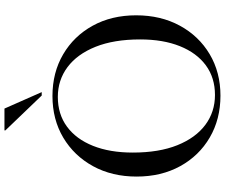

<svg xmlns="http://www.w3.org/2000/svg" viewBox="-92 -882 985 840"><g transform="rotate(-90 400.0 -462.5)"><path d="M399.5 -725Q502 -725 581.8 -678.2Q661.5 -631.5 707 -549Q752.5 -466.5 752.5 -359Q752.5 -251 707.2 -167.8Q662 -84.5 582.5 -37.2Q503 10 401 10Q298 10 218 -36.8Q138 -83.5 92.5 -166.2Q47 -249 47 -357Q47 -464.5 92.5 -547.5Q138 -630.5 217.5 -677.8Q297 -725 399.5 -725ZM404 -14Q479.5 -14 533.8 -54Q588 -94 617.5 -167.5Q647 -241 647 -341.5Q647 -456 614.8 -536.5Q582.5 -617 525.8 -659.2Q469 -701.5 395.5 -701.5Q320 -701.5 265.5 -661.5Q211 -621.5 181.5 -547.8Q152 -474 152 -373.5Q152 -259 184.2 -178.8Q216.5 -98.5 273.2 -56.2Q330 -14 404 -14ZM416.5 -772H401.5L249 -931V-935H344.5Z"/></g></svg>

Font: Newsreader 72pt
Style: Regular
Weight: 400
Designer: Hugues Gentile
Foundry: Production Type
Version: Version 1.003; ttfautohint (v1.8.3)